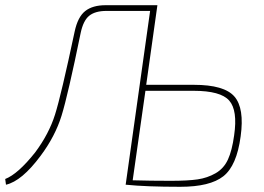

<svg xmlns="http://www.w3.org/2000/svg" viewBox="-32 -710 1016 738"><path d="M530 -384H713Q830 -384 869 -339Q908 -294 893 -186Q878 -73 826.5 -32.5Q775 8 661 8Q529 8 452 0H451L545 -668H377Q334 -668 311 -649.5Q288 -631 278 -583Q229 -344 204.5 -265Q180 -186 124 -111Q52 -14 -9 0L-12 -22Q37 -41 103 -124Q156 -195 179.5 -269.5Q203 -344 255 -589Q267 -645 295.5 -667.5Q324 -690 374 -690H573ZM527 -361 478 -17Q546 -15 624 -15Q690 -15 727.5 -20.5Q765 -26 796.5 -44Q828 -62 844 -96.5Q860 -131 868 -190Q882 -286 849 -323.5Q816 -361 712 -361Z"/></svg>

Font: Exo 2.0 Thin
Style: Italic
Weight: 250
Italic angle: -8°
Designer: Natanael Gama
Version: Version 1.001;PS 001.001;hotconv 1.0.70;makeotf.lib2.5.58329